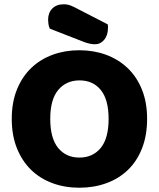

<svg xmlns="http://www.w3.org/2000/svg" viewBox="-20 -860 743 898"><path d="M35 -304Q35 -382 59.5 -442Q84 -502 126.5 -542.5Q169 -583 226.5 -604Q284 -625 351 -625Q418 -625 475.5 -604Q533 -583 576 -542.5Q619 -502 643.5 -442Q668 -382 668 -304Q668 -226 644 -165.5Q620 -105 577.5 -64.5Q535 -24 477 -3Q419 18 351 18Q283 18 225 -3.5Q167 -25 125 -66Q83 -107 59 -167Q35 -227 35 -304ZM215 -304Q215 -213 252 -168Q289 -123 351 -123Q414 -123 451 -168Q488 -213 488 -304Q488 -394 451.5 -439Q415 -484 352 -484Q290 -484 252.5 -439.5Q215 -395 215 -304ZM213 -726Q208 -737 206.5 -748Q205 -759 205 -768Q205 -800 224.5 -820Q244 -840 278 -840Q296 -840 312 -833.5Q328 -827 348 -816L484 -746Q485 -742 485 -738Q485 -734 485 -730Q485 -695 467.5 -674Q450 -653 424 -653Q399 -653 367 -666Z"/></svg>

Font: BALOOCHETTANREGULAR
Style: Book
Weight: 400
Designer: Maithili Shingre and Ek Type
Foundry: Ek Type
Version: Version 1.100;PS 1.000;hotconv 1.0.88;makeotf.lib2.5.647800;